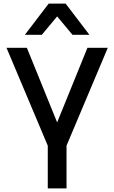

<svg xmlns="http://www.w3.org/2000/svg" viewBox="-20 -1045 634 1065"><path d="M476 -852ZM476 -852H382L297 -954L212 -852H118L250 -1025H344ZM349 0H245V-237L16 -780H129L297 -366L465 -780H578L349 -237Z"/></svg>

Font: Tanohe Sans Medium
Style: Regular
Weight: 500
Designer: Village Type and Design LLC
Foundry: Cooper Hewitt Smithsonian Design Museum
Version: Version 1.00;September 29, 2021;FontCreator 13.0.0.2655 64-b